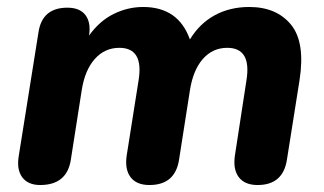

<svg xmlns="http://www.w3.org/2000/svg" viewBox="-20 -521 929 550"><path d="M95 9Q60 9 43.5 -13.5Q27 -36 34 -76L90 -427Q100 -499 173 -499Q209 -499 225 -477.5Q241 -456 235 -419Q265 -461 305.5 -481Q346 -501 390 -501Q491 -501 524 -408Q552 -454 595.5 -477.5Q639 -501 694 -501Q772 -501 813.5 -450.5Q855 -400 838 -291L802 -64Q791 9 718 9Q681 9 664 -13.5Q647 -36 653 -76L686 -291Q701 -384 631 -384Q589 -384 561 -352Q533 -320 524 -262L493 -64Q482 9 408 9Q371 9 354 -13.5Q337 -36 343 -76L377 -291Q392 -384 322 -384Q280 -384 251.5 -352Q223 -320 214 -262L183 -64Q172 9 95 9Z"/></svg>

Font: Nunito ExtraBold
Style: Italic
Weight: 800
Italic angle: -9°
Designer: Vernon Adams
Foundry: Vernon Adams
Version: Version 3.601; ttfautohint (v1.8.2.53-6de2)